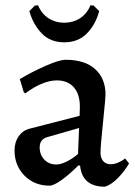

<svg xmlns="http://www.w3.org/2000/svg" viewBox="-20 -694 512 726"><path d="M283 -67 277 -69Q242 -34 212.5 -13Q183 8 167 8Q110 8 72.5 -30Q35 -68 35 -125Q35 -156 50 -178Q65 -200 90 -207L281 -256L282 -291Q282 -338 259 -364Q236 -390 195 -390Q168 -390 137 -377Q106 -364 76 -341L70 -345L55 -395Q102 -423 153.5 -445.5Q205 -468 228 -468Q301 -468 340 -432.5Q379 -397 379 -336Q379 -324 371 -246Q360 -140 360 -117Q360 -97 370 -85Q380 -73 399 -73Q413 -73 428.5 -80Q444 -87 453 -95L468 -76Q452 -48 427 -22Q402 4 377 12Q291 12 283 -67ZM275 -112 279 -210 157 -175Q130 -166 130 -137Q130 -109 147.5 -90.5Q165 -72 193 -72Q210 -72 233 -83.5Q256 -95 275 -112ZM91 -652 112 -673 124 -674Q137 -642 163.5 -625Q190 -608 223 -608Q256 -608 282.5 -625Q309 -642 322 -674L334 -673L355 -652Q342 -602 309 -568Q276 -534 223 -534Q170 -534 137.5 -568Q105 -602 91 -652Z"/></svg>

Font: Alegreya Medium
Style: Regular
Weight: 500
Designer: Juan Pablo del Peral
Foundry: Huerta Tipografica
Version: Version 2.007; ttfautohint (v1.6)